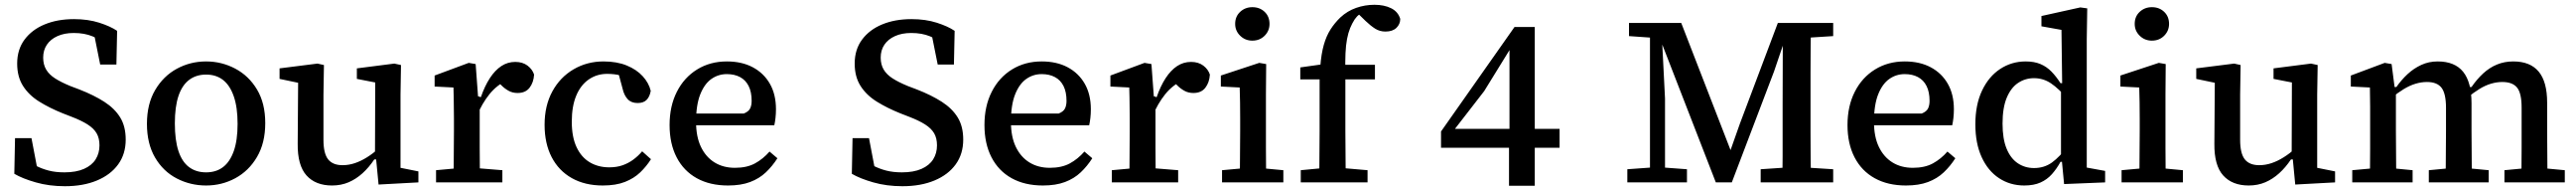

<svg xmlns="http://www.w3.org/2000/svg" viewBox="-20 -763 10799 799"><path d="M252 16Q186 16 130 0Q74 -16 40 -36L43 -185H112L141 -33L75 -47V-103Q103 -84 129 -70.5Q155 -57 184 -49.5Q213 -42 250 -42Q299 -42 332 -56.5Q365 -71 381 -96.5Q397 -122 397 -155Q397 -185 385 -205.5Q373 -226 347 -242.5Q321 -259 279 -275L243 -289Q188 -311 144.5 -338Q101 -365 76.5 -403.5Q52 -442 52 -497Q52 -556 83 -597.5Q114 -639 167.5 -661Q221 -683 290 -683Q349 -683 396 -668Q443 -653 471 -634L468 -493H400L370 -642L437 -626V-569Q402 -597 368 -611Q334 -625 289 -625Q250 -625 221 -612Q192 -599 176.5 -576Q161 -553 161 -522Q161 -493 173.5 -472Q186 -451 211 -435Q236 -419 275 -403L312 -389Q374 -365 417.5 -337Q461 -309 484 -271.5Q507 -234 507 -179Q507 -119 475.5 -75.5Q444 -32 386.5 -8Q329 16 252 16Z M844 13Q778 13 721 -16.5Q664 -46 630 -104Q596 -162 596 -245Q596 -328 630.5 -386.5Q665 -445 721.5 -475.5Q778 -506 844 -506Q909 -506 966 -476Q1023 -446 1057.5 -388.5Q1092 -331 1092 -248Q1092 -165 1057.5 -106.5Q1023 -48 966.5 -17.5Q910 13 844 13ZM844 -42Q886 -42 915 -64Q944 -86 960 -131Q976 -176 976 -245Q976 -314 960 -360Q944 -406 915 -428.5Q886 -451 844 -451Q802 -451 772.5 -428.5Q743 -406 728 -361Q713 -316 713 -247Q713 -177 728 -131.5Q743 -86 772.5 -64Q802 -42 844 -42Z M1372 13Q1303 13 1265 -29Q1227 -71 1228 -162L1230 -447L1262 -410L1152 -433V-477L1311 -497L1338 -491L1336 -367V-178Q1336 -121 1355.5 -96.5Q1375 -72 1416 -72Q1442 -72 1467.5 -80.5Q1493 -89 1518.5 -105Q1544 -121 1569 -143L1577 -96H1549Q1527 -63 1500 -38.5Q1473 -14 1441.5 -0.5Q1410 13 1372 13ZM1567 9 1556 -105 1552 -106 1553 -418 1476 -433V-477L1633 -497L1661 -491L1659 -367V-61L1734 -46V0Z M1808 0V-51L1918 -61H1962L2086 -51V0ZM1881 0Q1882 -30 1882 -67Q1882 -104 1882.5 -143Q1883 -182 1883 -215V-268Q1883 -294 1882.5 -315Q1882 -336 1882 -356Q1882 -376 1881 -397L1802 -401V-447L1945 -500L1974 -495L1984 -360L1991 -359V-215Q1991 -182 1991 -143Q1991 -104 1991.5 -67Q1992 -30 1992 0ZM1980 -280 1971 -357H1996Q2012 -403 2033.5 -436Q2055 -469 2081.5 -486.5Q2108 -504 2140 -504Q2171 -504 2191.5 -488.5Q2212 -473 2219 -451Q2217 -418 2200 -396Q2183 -374 2150 -374Q2129 -374 2112.5 -383Q2096 -392 2082 -406L2059 -429L2111 -430Q2063 -408 2031.5 -368.5Q2000 -329 1980 -280Z M2507 13Q2432 13 2377 -18Q2322 -49 2292.5 -106Q2263 -163 2263 -241Q2263 -321 2295.5 -380.5Q2328 -440 2384.5 -473Q2441 -506 2510 -506Q2566 -506 2607.5 -489Q2649 -472 2674.5 -444Q2700 -416 2708 -383Q2704 -359 2691 -345.5Q2678 -332 2653 -332Q2626 -332 2611 -348.5Q2596 -365 2590 -392L2566 -481L2628 -430Q2606 -441 2581 -447.5Q2556 -454 2525 -454Q2482 -454 2448 -430.5Q2414 -407 2395.5 -362.5Q2377 -318 2377 -254Q2377 -190 2397 -147.5Q2417 -105 2452.5 -84Q2488 -63 2534 -63Q2565 -63 2589.5 -71.5Q2614 -80 2634.5 -95Q2655 -110 2672 -130L2709 -97Q2690 -67 2664 -42Q2638 -17 2600 -2Q2562 13 2507 13Z M3032 13Q2956 13 2901 -17.5Q2846 -48 2816.5 -105Q2787 -162 2787 -240Q2787 -319 2817.5 -379Q2848 -439 2902.5 -472.5Q2957 -506 3027 -506Q3090 -506 3136 -481.5Q3182 -457 3207.5 -412.5Q3233 -368 3233 -306Q3233 -287 3231 -269.5Q3229 -252 3226 -239H2852V-288H3098Q3118 -296 3124.5 -309Q3131 -322 3131 -341Q3131 -378 3118.5 -403Q3106 -428 3082.5 -440.5Q3059 -453 3027 -453Q2991 -453 2962 -432.5Q2933 -412 2915.5 -368Q2898 -324 2898 -253Q2898 -191 2918.5 -148.5Q2939 -106 2975.5 -83.5Q3012 -61 3061 -61Q3111 -61 3145 -79.5Q3179 -98 3206 -129L3239 -101Q3218 -68 3190.5 -42Q3163 -16 3124.5 -1.5Q3086 13 3032 13Z M3763 16Q3697 16 3641 0Q3585 -16 3551 -36L3554 -185H3623L3652 -33L3586 -47V-103Q3614 -84 3640 -70.5Q3666 -57 3695 -49.5Q3724 -42 3761 -42Q3810 -42 3843 -56.5Q3876 -71 3892 -96.5Q3908 -122 3908 -155Q3908 -185 3896 -205.5Q3884 -226 3858 -242.5Q3832 -259 3790 -275L3754 -289Q3699 -311 3655.5 -338Q3612 -365 3587.5 -403.5Q3563 -442 3563 -497Q3563 -556 3594 -597.5Q3625 -639 3678.5 -661Q3732 -683 3801 -683Q3860 -683 3907 -668Q3954 -653 3982 -634L3979 -493H3911L3881 -642L3948 -626V-569Q3913 -597 3879 -611Q3845 -625 3800 -625Q3761 -625 3732 -612Q3703 -599 3687.5 -576Q3672 -553 3672 -522Q3672 -493 3684.5 -472Q3697 -451 3722 -435Q3747 -419 3786 -403L3823 -389Q3885 -365 3928.5 -337Q3972 -309 3995 -271.5Q4018 -234 4018 -179Q4018 -119 3986.5 -75.5Q3955 -32 3897.5 -8Q3840 16 3763 16Z M4352 13Q4276 13 4221 -17.5Q4166 -48 4136.5 -105Q4107 -162 4107 -240Q4107 -319 4137.5 -379Q4168 -439 4222.5 -472.5Q4277 -506 4347 -506Q4410 -506 4456 -481.5Q4502 -457 4527.5 -412.5Q4553 -368 4553 -306Q4553 -287 4551 -269.5Q4549 -252 4546 -239H4172V-288H4418Q4438 -296 4444.5 -309Q4451 -322 4451 -341Q4451 -378 4438.5 -403Q4426 -428 4402.5 -440.5Q4379 -453 4347 -453Q4311 -453 4282 -432.5Q4253 -412 4235.5 -368Q4218 -324 4218 -253Q4218 -191 4238.5 -148.5Q4259 -106 4295.5 -83.5Q4332 -61 4381 -61Q4431 -61 4465 -79.5Q4499 -98 4526 -129L4559 -101Q4538 -68 4510.5 -42Q4483 -16 4444.5 -1.5Q4406 13 4352 13Z M4641 0V-51L4751 -61H4795L4919 -51V0ZM4714 0Q4715 -30 4715 -67Q4715 -104 4715.5 -143Q4716 -182 4716 -215V-268Q4716 -294 4715.5 -315Q4715 -336 4715 -356Q4715 -376 4714 -397L4635 -401V-447L4778 -500L4807 -495L4817 -360L4824 -359V-215Q4824 -182 4824 -143Q4824 -104 4824.5 -67Q4825 -30 4825 0ZM4813 -280 4804 -357H4829Q4845 -403 4866.5 -436Q4888 -469 4914.5 -486.5Q4941 -504 4973 -504Q5004 -504 5024.5 -488.5Q5045 -473 5052 -451Q5050 -418 5033 -396Q5016 -374 4983 -374Q4962 -374 4945.5 -383Q4929 -392 4915 -406L4892 -429L4944 -430Q4896 -408 4864.5 -368.5Q4833 -329 4813 -280Z M5103 0V-51L5213 -61H5253L5360 -51V0ZM5177 0Q5178 -30 5178 -67Q5178 -104 5178.5 -143Q5179 -182 5179 -215V-267Q5179 -304 5178.5 -334.5Q5178 -365 5177 -397L5098 -401V-447L5259 -500L5288 -495L5287 -369V-215Q5287 -182 5287 -143Q5287 -104 5287.5 -67Q5288 -30 5288 0ZM5230 -593Q5200 -593 5179 -613.5Q5158 -634 5158 -663Q5158 -694 5179 -713.5Q5200 -733 5230 -733Q5261 -733 5281.5 -713.5Q5302 -694 5302 -663Q5302 -634 5281.5 -613.5Q5261 -593 5230 -593Z M5433 0V-51L5538 -61H5597L5713 -51V0ZM5510 0Q5511 -36 5511 -72Q5511 -108 5511.5 -144Q5512 -180 5512 -215V-431H5431V-481L5545 -497L5513 -468L5515 -486Q5519 -538 5529.5 -575Q5540 -612 5557.5 -639.5Q5575 -667 5599 -690Q5628 -717 5665 -730Q5702 -743 5742 -743Q5783 -743 5812 -728.5Q5841 -714 5850 -684Q5850 -662 5834 -646.5Q5818 -631 5788 -631Q5764 -631 5745 -643Q5726 -655 5705 -675L5668 -711L5684 -708H5687L5700 -712Q5687 -708 5678 -702Q5669 -696 5659 -682Q5648 -665 5640 -645.5Q5632 -626 5627 -600Q5622 -574 5620.5 -539.5Q5619 -505 5620 -459V-215Q5620 -180 5620.5 -144Q5621 -108 5621 -72Q5621 -36 5622 0ZM5571 -431V-492H5744V-431Z M6306 14V-176L6308 -194V-556H6281L6322 -576L6202 -382L6067 -208L6080 -254V-224H6518V-145H6021V-213L6329 -650H6414V14Z M6802 0V-55L6913 -63H6944L7052 -55V0ZM6809 -612V-667H6937V-604H6923ZM6897 0V-667H6944L6960 -351V0ZM7173 0 6941 -596H6916V-667H7028L7241 -119H7229L7274 -246L7433 -667H7491V-596H7462L7417 -464L7240 0ZM7361 0V-55L7480 -63H7539L7665 -55V0ZM7452 0Q7453 -55 7453 -109Q7453 -163 7453 -217.5Q7453 -272 7453 -326L7454 -667H7572Q7571 -616 7570.5 -565Q7570 -514 7570 -462.5Q7570 -411 7570 -359V-309Q7570 -258 7570 -206Q7570 -154 7570.5 -103Q7571 -52 7572 0ZM7525 -604V-667H7665V-612L7539 -604Z M7970 13Q7894 13 7839 -17.5Q7784 -48 7754.5 -105Q7725 -162 7725 -240Q7725 -319 7755.5 -379Q7786 -439 7840.5 -472.5Q7895 -506 7965 -506Q8028 -506 8074 -481.5Q8120 -457 8145.5 -412.5Q8171 -368 8171 -306Q8171 -287 8169 -269.5Q8167 -252 8164 -239H7790V-288H8036Q8056 -296 8062.5 -309Q8069 -322 8069 -341Q8069 -378 8056.5 -403Q8044 -428 8020.5 -440.5Q7997 -453 7965 -453Q7929 -453 7900 -432.5Q7871 -412 7853.5 -368Q7836 -324 7836 -253Q7836 -191 7856.5 -148.5Q7877 -106 7913.5 -83.5Q7950 -61 7999 -61Q8049 -61 8083 -79.5Q8117 -98 8144 -129L8177 -101Q8156 -68 8128.5 -42Q8101 -16 8062.5 -1.5Q8024 13 7970 13Z M8466 13Q8407 13 8360.5 -17.5Q8314 -48 8287.5 -105.5Q8261 -163 8261 -243Q8261 -325 8289 -384Q8317 -443 8365 -474.5Q8413 -506 8472 -506Q8508 -506 8534 -495Q8560 -484 8580 -463.5Q8600 -443 8618 -415H8655L8650 -347Q8611 -392 8578.5 -414Q8546 -436 8507 -436Q8470 -436 8440 -416Q8410 -396 8392.5 -354Q8375 -312 8375 -246Q8375 -182 8392 -141Q8409 -100 8439 -80Q8469 -60 8507 -60Q8550 -60 8582.5 -83.5Q8615 -107 8650 -154L8655 -86H8618Q8602 -57 8582 -34.5Q8562 -12 8534 0.5Q8506 13 8466 13ZM8633 7 8623 -97 8620 -99V-396L8625 -403L8622 -638L8538 -653V-696L8701 -732L8730 -728L8728 -598V-62L8805 -48V0Z M8874 0V-51L8984 -61H9024L9131 -51V0ZM8948 0Q8949 -30 8949 -67Q8949 -104 8949.5 -143Q8950 -182 8950 -215V-267Q8950 -304 8949.5 -334.5Q8949 -365 8948 -397L8869 -401V-447L9030 -500L9059 -495L9058 -369V-215Q9058 -182 9058 -143Q9058 -104 9058.5 -67Q9059 -30 9059 0ZM9001 -593Q8971 -593 8950 -613.5Q8929 -634 8929 -663Q8929 -694 8950 -713.5Q8971 -733 9001 -733Q9032 -733 9052.5 -713.5Q9073 -694 9073 -663Q9073 -634 9052.5 -613.5Q9032 -593 9001 -593Z M9407 13Q9338 13 9300 -29Q9262 -71 9263 -162L9265 -447L9297 -410L9187 -433V-477L9346 -497L9373 -491L9371 -367V-178Q9371 -121 9390.5 -96.5Q9410 -72 9451 -72Q9477 -72 9502.5 -80.5Q9528 -89 9553.5 -105Q9579 -121 9604 -143L9612 -96H9584Q9562 -63 9535 -38.5Q9508 -14 9476.5 -0.5Q9445 13 9407 13ZM9602 9 9591 -105 9587 -106 9588 -418 9511 -433V-477L9668 -497L9696 -491L9694 -367V-61L9769 -46V0Z M9841 0V-51L9951 -61H9991L10094 -51V0ZM9915 0Q9915 -30 9915.5 -67Q9916 -104 9916 -143Q9916 -182 9916 -215V-268Q9916 -294 9916 -315Q9916 -336 9915.5 -356Q9915 -376 9915 -397L9835 -401V-447L9977 -500L10006 -495L10020 -387L10024 -386V-215Q10024 -182 10024.5 -143Q10025 -104 10025 -67Q10025 -30 10026 0ZM10162 0V-51L10268 -61H10308L10413 -51V0ZM10232 0Q10233 -30 10233 -67Q10233 -104 10233.5 -142.5Q10234 -181 10234 -215V-312Q10234 -371 10215.5 -395.5Q10197 -420 10154 -420Q10130 -420 10105.5 -412.5Q10081 -405 10056.5 -390Q10032 -375 10006 -354L10000 -399H10026Q10047 -429 10073 -453Q10099 -477 10130.5 -491.5Q10162 -506 10199 -506Q10271 -506 10306 -462.5Q10341 -419 10341 -331V-215Q10341 -181 10341.5 -142.5Q10342 -104 10342 -67Q10342 -30 10343 0ZM10479 0V-51L10585 -61H10625L10732 -51V0ZM10550 0Q10550 -30 10550.5 -67Q10551 -104 10551 -142.5Q10551 -181 10551 -215V-313Q10551 -373 10532 -396.5Q10513 -420 10470 -420Q10447 -420 10423 -413Q10399 -406 10374.5 -391Q10350 -376 10323 -354L10315 -399H10341Q10363 -431 10389.5 -455.5Q10416 -480 10447.5 -493Q10479 -506 10516 -506Q10587 -506 10622.5 -463.5Q10658 -421 10658 -334V-215Q10658 -181 10658.5 -142.5Q10659 -104 10659 -67Q10659 -30 10660 0Z"/></svg>

Font: Source Serif 4 Medium
Style: Regular
Weight: 500
Designer: Frank Grießhammer
Foundry: Adobe Systems Incorporated
Version: Version 4.004;hotconv 1.0.116;makeotfexe 2.5.65601